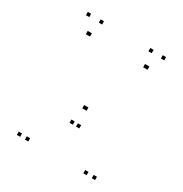

<svg xmlns="http://www.w3.org/2000/svg" viewBox="-173 -872 967 1014"><g transform="rotate(30 310.0 -365.0)"><path d="M91.5 10V-10H71.5V10ZM141 10V-10H121V10ZM141 -633V-653H121V-633ZM146.5 -633V-653H126.5V-633ZM300.5 -184.5V-204.5H280.5V-184.5ZM340 -184.5V-204.5H320V-184.5ZM490.5 -633V-653H470.5V-633ZM497 -633V-653H477V-633ZM497 10V-10H477V10ZM548.5 10V-10H528.5V10ZM548.5 -720V-740H528.5V-720ZM472.5 -720V-740H452.5V-720ZM326.5 -284.5V-304.5H306.5V-284.5ZM320.5 -284.5V-304.5H300.5V-284.5ZM170 -720V-740H150V-720ZM91.5 -720V-740H71.5V-720Z"/></g></svg>

Font: Monaspace Neon Dots Var
Style: Regular
Weight: 400
Designer: Riley Cran and the Lettermatic Team
Version: Version 1.100 (Monaspace Neon Dots)